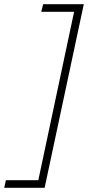

<svg xmlns="http://www.w3.org/2000/svg" viewBox="-92 -734 418 912"><path d="M-72 158H120L306 -714H113L104 -678H260L90 122H-64Z"/></svg>

Font: Noto Sans ExtraLight
Style: Italic
Weight: 200
Italic angle: -12°
Designer: Monotype Design Team
Foundry: Monotype Imaging Inc.
Version: Version 2.013